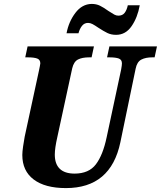

<svg xmlns="http://www.w3.org/2000/svg" viewBox="-20 -951 822 981"><path d="M94 -159Q94 -175 98 -203Q102 -231 106 -252L179 -590Q181 -601 183.5 -612Q186 -623 186 -627Q186 -646 170 -652Q154 -658 121 -658H109L121 -714H460L448 -658H436Q400 -658 378.5 -647Q357 -636 349 -602L273 -251Q260 -194 260 -161Q260 -113 285.5 -88.5Q311 -64 361 -64Q434 -64 470 -111.5Q506 -159 525 -250L599 -596Q603 -618 603 -627Q603 -646 587 -652Q571 -658 538 -658H527L539 -714H782L770 -658H758Q724 -658 702 -646.5Q680 -635 673 -600L595 -224Q546 10 317 10Q210 10 152 -34Q94 -78 94 -159ZM483 -809Q464 -822 452.5 -828Q441 -834 430 -834Q411 -834 399 -819Q387 -804 381 -781H320Q331 -840 365 -885Q399 -930 448 -931Q472 -931 490.5 -922Q509 -913 534 -895Q554 -882 564 -876.5Q574 -871 585 -871Q606 -871 617 -885.5Q628 -900 633 -924H694Q683 -862 652.5 -817.5Q622 -773 573 -773Q548 -773 528.5 -782.5Q509 -792 483 -809Z"/></svg>

Font: Noto Serif NarrowExtraBold
Style: Italic
Weight: 800
Width: 4
Italic angle: -12°
Designer: Monotype Design Team
Foundry: Monotype Imaging Inc.
Version: Version 1.001